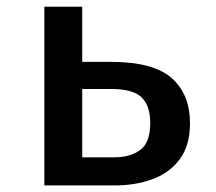

<svg xmlns="http://www.w3.org/2000/svg" viewBox="-20 -562 655 582"><path d="M229.2 -541.5V-374.4H316.9Q444.6 -374.4 500.3 -325.4Q555.9 -276.4 555.9 -188.7Q555.9 -120.5 524.6 -79Q493.3 -37.4 441.8 -18.7Q390.3 0 329.7 0H114.4V-541.5ZM316.4 -292.3H229.2V-85.1H325.1Q374.9 -85.1 405.1 -107.4Q435.4 -129.7 435.4 -189.2Q435.4 -241.5 409.2 -266.9Q383.1 -292.3 316.4 -292.3Z"/></svg>

Font: Fira Code Medium
Style: Regular
Weight: 500
Designer: Carrois Corporate, Edenspiekermann AG, Nikita Prokopov
Foundry: Carrois Corporate, Edenspiekermann AG, Nikita Prokopov
Version: Version 6.002